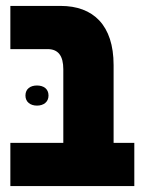

<svg xmlns="http://www.w3.org/2000/svg" viewBox="-20 -629 484 649"><path d="M15 0H434V-146H364V-409C364 -544 295 -609 185 -609H15V-463H141C177 -463 194 -440 194 -395V-146H15ZM66 -306C66 -284 83 -272 105 -272C127 -272 144 -284 144 -306C144 -329 127 -340 105 -340C83 -340 66 -329 66 -306Z"/></svg>

Font: Noto Sans Hebrew ExtraCondensed Black
Style: Regular
Weight: 900
Width: 2
Designer: Monotype Design Team
Foundry: Monotype Imaging Inc.
Version: Version 2.004